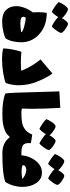

<svg xmlns="http://www.w3.org/2000/svg" viewBox="566 -1257 684 1876"><g transform="rotate(90 908.0 -319.0)"><path d="M383 -183Q383 -145 374 -104Q365 -63 346 -33Q329 -21 279.5 -9.5Q230 2 180 2Q105 2 67.5 -36Q30 -74 30 -135Q30 -174 46 -216.5Q62 -259 91 -298Q89 -330 89 -349Q89 -393 95 -430L100 -434Q212 -432 285 -376Q330 -343 356.5 -294.5Q383 -246 383 -183ZM198 -176Q239 -176 285 -184Q285 -194 256.5 -204.5Q228 -215 192.5 -222Q157 -229 144 -229Q134 -216 134 -204Q134 -182 168 -178Q186 -176 198 -176ZM228 -483Q209 -491 180 -510.5Q151 -530 137 -546Q127 -528 111 -509Q95 -490 85 -483Q65 -492 34 -513.5Q3 -535 -10 -550Q-4 -571 20 -606Q44 -641 60 -641Q76 -641 108 -618.5Q140 -596 147 -581Q161 -606 176 -623.5Q191 -641 203 -641Q219 -641 253.5 -616.5Q288 -592 291 -578Q293 -563 269 -529Q245 -495 228 -483Z M803 -162Q803 -96 781 -33Q752 -20 684.5 -8.5Q617 3 550 3Q487 3 443 -8Q446 -95 476 -186Q531 -181 580 -181Q623 -181 662 -184Q624 -283 551 -373L689 -490Q740 -414 771.5 -330Q803 -246 803 -162Z M1104 -93Q1104 -45 1098 -22.5Q1092 0 1077 0Q1022 0 970.5 -7Q919 -14 884 -29Q875 -65 869 -354L863 -557L1024 -566Q1033 -417 1033 -292Q1033 -254 1031 -190Q1056 -186 1077 -186Q1093 -186 1098.5 -163Q1104 -140 1104 -93Z M1495 -93Q1495 -45 1489 -22.5Q1483 0 1468 0Q1366 0 1313 -70H1304Q1283 -40 1245 -25Q1208 -10 1172 -5Q1136 0 1077 0Q1062 0 1056 -22.5Q1050 -45 1050 -93Q1050 -140 1055.5 -163Q1061 -186 1077 -186Q1132 -186 1169 -193Q1206 -200 1236 -223Q1266 -246 1285 -292L1369 -279Q1368 -271 1368 -257Q1368 -215 1390 -200.5Q1412 -186 1468 -186Q1484 -186 1489.5 -163Q1495 -140 1495 -93ZM1372 -362Q1353 -370 1324 -389.5Q1295 -409 1281 -425Q1271 -407 1255 -388Q1239 -369 1229 -362Q1209 -371 1178 -392.5Q1147 -414 1134 -429Q1140 -450 1164 -485Q1188 -520 1204 -520Q1220 -520 1252 -497.5Q1284 -475 1291 -460Q1305 -485 1320 -502.5Q1335 -520 1347 -520Q1363 -520 1397.5 -495.5Q1432 -471 1435 -457Q1437 -442 1413 -408Q1389 -374 1372 -362Z M1796 -198Q1796 -154 1784 -110.5Q1772 -67 1748 -29Q1707 -14 1638.5 -7Q1570 0 1468 0Q1453 0 1447 -22.5Q1441 -45 1441 -93Q1441 -140 1446.5 -163Q1452 -186 1468 -186H1488Q1490 -232 1512 -279Q1534 -326 1571.5 -356.5Q1609 -387 1656 -387Q1720 -387 1758 -332Q1796 -277 1796 -198ZM1719 -195Q1702 -212 1677.5 -222.5Q1653 -233 1630 -234Q1610 -234 1596.5 -224.5Q1583 -215 1584 -200Q1593 -188 1648 -188Q1682 -188 1719 -195ZM1713 -447Q1694 -455 1665 -474.5Q1636 -494 1622 -510Q1612 -492 1596 -473Q1580 -454 1570 -447Q1550 -456 1519 -477.5Q1488 -499 1475 -514Q1481 -535 1505 -570Q1529 -605 1545 -605Q1561 -605 1593 -582.5Q1625 -560 1632 -545Q1646 -570 1661 -587.5Q1676 -605 1688 -605Q1704 -605 1738.5 -580.5Q1773 -556 1776 -542Q1778 -527 1754 -493Q1730 -459 1713 -447Z"/></g></svg>

Font: Lalezar
Style: Regular
Weight: 400
Designer: Borna Izadpanah
Foundry: Borna Izadpanah
Version: Version 1.004